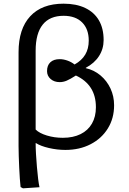

<svg xmlns="http://www.w3.org/2000/svg" viewBox="-20 -802 701 1045"><path d="M105 223 92 216Q90 199 88 171Q86 143 84.5 110Q83 77 82 46Q81 15 81 -7V-518Q81 -645 144.5 -713.5Q208 -782 326 -782Q395 -782 444 -758.5Q493 -735 518.5 -691Q544 -647 544 -584Q544 -536 519 -497Q494 -458 447 -433V-431Q492 -421 527 -391.5Q562 -362 581.5 -320Q601 -278 601 -229Q601 -158 567 -103Q533 -48 473 -17Q413 14 336 14Q291 14 246 3.5Q201 -7 176 -23H174Q174 4 176 38Q178 72 181 107Q184 142 187.5 171Q191 200 195 217ZM322 -52Q378 -52 418.5 -72Q459 -92 480.5 -129.5Q502 -167 502 -218Q502 -280 474.5 -323Q447 -366 393 -391Q362 -371 343 -363Q324 -355 305 -355Q275 -355 255.5 -372Q236 -389 236 -415Q236 -446 254 -463Q272 -480 305 -480Q325 -480 346.5 -472.5Q368 -465 386 -451Q425 -473 444 -505Q463 -537 463 -581Q463 -644 427 -680Q391 -716 326 -716Q251 -716 212.5 -668Q174 -620 174 -526V-97Q194 -77 235 -64.5Q276 -52 322 -52Z"/></svg>

Font: Literata Variable Black
Style: Regular
Weight: 900
Designer: Latin by Veronika Burian and Jose Scaglione. Greek by Irene Vlachou. Cyrillic by Vera Evstafieva.
Foundry: TypeTogether
Version: Version 3.021